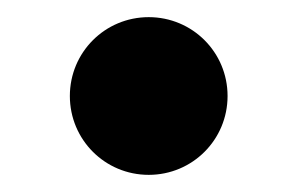

<svg xmlns="http://www.w3.org/2000/svg" viewBox="-20 -560 347 224"><path d="M153.5 -540C102.5 -540 61.5 -499 61.5 -448C61.5 -397 102.5 -356 153.5 -356C204.5 -356 245.5 -397 245.5 -448C245.5 -499 204.5 -540 153.5 -540Z"/></svg>

Font: Hussar
Style: BdSuprExt
Weight: 700
Foundry: Cannot Into Space Fonts
Version: Version 2.00